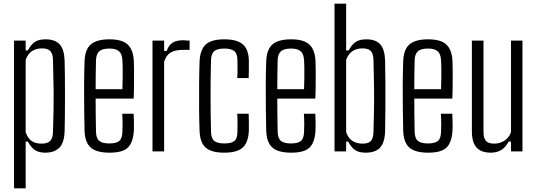

<svg xmlns="http://www.w3.org/2000/svg" viewBox="-20 -820 2906 1040"><path d="M56 200V-600H119V-547H131Q147 -578 168 -592.5Q189 -607 227 -607Q278 -607 303 -580Q328 -553 330 -491Q331 -459 331.5 -408Q332 -357 332 -300.5Q332 -244 331.5 -193Q331 -142 330 -109Q328 -47 301.5 -20Q275 7 225 7Q191 7 169.5 -7Q148 -21 131 -53H119V200ZM206 -42Q237 -42 251.5 -56.5Q266 -71 267 -105Q269 -174 270 -225Q271 -276 270.5 -318.5Q270 -361 269 -403Q268 -445 267 -496Q266 -529 252.5 -543.5Q239 -558 208 -558Q141 -558 119 -496V-104Q131 -70 151.5 -56Q172 -42 206 -42Z M642 -204H704Q705 -185 705.5 -156.5Q706 -128 705 -112Q701 -48 672.5 -20.5Q644 7 574 7Q502 7 471 -21Q440 -49 438 -112Q437 -164 436 -229Q435 -294 435.5 -361Q436 -428 438 -487Q440 -552 472 -579.5Q504 -607 573 -607Q642 -607 672 -578.5Q702 -550 705 -489Q706 -478 706 -444.5Q706 -411 706 -368.5Q706 -326 704 -286H498Q498 -242 498.5 -196.5Q499 -151 500 -106Q501 -70 518 -56.5Q535 -43 572 -43Q610 -43 626 -56.5Q642 -70 643 -106Q644 -121 644 -148.5Q644 -176 642 -204ZM573 -557Q533 -557 517 -541.5Q501 -526 500 -494Q499 -456 498.5 -417.5Q498 -379 498 -337H643Q644 -369 644.5 -401Q645 -433 644.5 -458Q644 -483 643 -494Q641 -529 624 -543Q607 -557 573 -557Z M806 0V-600H869V-544H883Q894 -576 915 -589Q936 -602 972 -602Q980 -602 988.5 -601Q997 -600 1007 -600V-550H973Q929 -550 904.5 -535.5Q880 -521 869 -485V0Z M1061 -112Q1059 -164 1058.5 -229Q1058 -294 1058.5 -361Q1059 -428 1061 -487Q1064 -551 1094.5 -579Q1125 -607 1195 -607Q1264 -607 1295.5 -579.5Q1327 -552 1328 -489Q1328 -468 1328 -444Q1328 -420 1327 -397H1265Q1267 -423 1266.5 -448Q1266 -473 1266 -495Q1266 -530 1249 -543.5Q1232 -557 1195 -557Q1157 -557 1140.5 -543Q1124 -529 1123 -494Q1118 -307 1123 -106Q1124 -70 1141 -56.5Q1158 -43 1195 -43Q1233 -43 1249.5 -56.5Q1266 -70 1266 -106Q1266 -128 1266.5 -151Q1267 -174 1265 -204H1327Q1328 -183 1328 -156Q1328 -129 1328 -112Q1325 -48 1294.5 -20.5Q1264 7 1195 7Q1124 7 1093.5 -21Q1063 -49 1061 -112Z M1626 -204H1688Q1689 -185 1689.5 -156.5Q1690 -128 1689 -112Q1685 -48 1656.5 -20.5Q1628 7 1558 7Q1486 7 1455 -21Q1424 -49 1422 -112Q1421 -164 1420 -229Q1419 -294 1419.5 -361Q1420 -428 1422 -487Q1424 -552 1456 -579.5Q1488 -607 1557 -607Q1626 -607 1656 -578.5Q1686 -550 1689 -489Q1690 -478 1690 -444.5Q1690 -411 1690 -368.5Q1690 -326 1688 -286H1482Q1482 -242 1482.5 -196.5Q1483 -151 1484 -106Q1485 -70 1502 -56.5Q1519 -43 1556 -43Q1594 -43 1610 -56.5Q1626 -70 1627 -106Q1628 -121 1628 -148.5Q1628 -176 1626 -204ZM1557 -557Q1517 -557 1501 -541.5Q1485 -526 1484 -494Q1483 -456 1482.5 -417.5Q1482 -379 1482 -337H1627Q1628 -369 1628.5 -401Q1629 -433 1628.5 -458Q1628 -483 1627 -494Q1625 -529 1608 -543Q1591 -557 1557 -557Z M2066 -491Q2067 -438 2067.5 -371.5Q2068 -305 2067.5 -236Q2067 -167 2066 -109Q2064 -47 2038.5 -20Q2013 7 1961 7Q1924 7 1903 -7.5Q1882 -22 1866 -53H1855V0H1792V-800H1855V-547H1869Q1885 -578 1906 -592.5Q1927 -607 1965 -607Q2014 -607 2039 -580.5Q2064 -554 2066 -491ZM2003 -105Q2005 -174 2006 -233Q2007 -292 2006 -354Q2005 -416 2003 -495Q2002 -528 1989 -543Q1976 -558 1944 -558Q1877 -558 1855 -496V-104Q1867 -70 1890 -56Q1913 -42 1944 -42Q1976 -42 1989 -56.5Q2002 -71 2003 -105Z M2368 -204H2430Q2431 -185 2431.5 -156.5Q2432 -128 2431 -112Q2427 -48 2398.5 -20.5Q2370 7 2300 7Q2228 7 2197 -21Q2166 -49 2164 -112Q2163 -164 2162 -229Q2161 -294 2161.5 -361Q2162 -428 2164 -487Q2166 -552 2198 -579.5Q2230 -607 2299 -607Q2368 -607 2398 -578.5Q2428 -550 2431 -489Q2432 -478 2432 -444.5Q2432 -411 2432 -368.5Q2432 -326 2430 -286H2224Q2224 -242 2224.5 -196.5Q2225 -151 2226 -106Q2227 -70 2244 -56.5Q2261 -43 2298 -43Q2336 -43 2352 -56.5Q2368 -70 2369 -106Q2370 -121 2370 -148.5Q2370 -176 2368 -204ZM2299 -557Q2259 -557 2243 -541.5Q2227 -526 2226 -494Q2225 -456 2224.5 -417.5Q2224 -379 2224 -337H2369Q2370 -369 2370.5 -401Q2371 -433 2370.5 -458Q2370 -483 2369 -494Q2367 -529 2350 -543Q2333 -557 2299 -557Z M2639 7Q2587 7 2561.5 -20.5Q2536 -48 2536 -110V-600H2599V-105Q2599 -71 2612.5 -56.5Q2626 -42 2657 -42Q2688 -42 2712.5 -58Q2737 -74 2748 -104V-600H2810V0H2748V-53H2735Q2719 -22 2695 -7.5Q2671 7 2639 7Z"/></svg>

Font: Big Shoulders Text Light
Style: Regular
Weight: 300
Designer: Patric King
Foundry: XO Type Co
Version: Version 1.000; ttfautohint (v1.8.2)